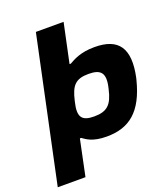

<svg xmlns="http://www.w3.org/2000/svg" viewBox="-159 -823 988 1126"><g transform="rotate(-20 334.5 -260.0)"><path d="M655 -244 658 -256C695 -430 639 -509 489 -509C400 -509 355 -481 326 -465H318L370 -710H197L6 190H179L226 -35H234C257 -19 290 9 379 9C520 9 609 -61 655 -244ZM272 -248 273 -252C293 -341 321 -373 402 -373C478 -373 507 -345 484 -252L483 -248C463 -158 430 -127 350 -127C274 -127 249 -155 272 -248Z"/></g></svg>

Font: LT Wave Black
Style: Italic
Weight: 900
Designer: Daniel Lyons
Version: Version 2.5 (Glyphs App)